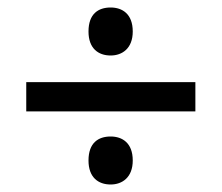

<svg xmlns="http://www.w3.org/2000/svg" viewBox="-20 -562 591 512"><path d="M275 -414C306 -414 334 -433 334 -478C334 -525 306 -542 275 -542C242 -542 216 -525 216 -478C216 -433 242 -414 275 -414ZM50 -265H501V-343H50ZM275 -70C306 -70 334 -89 334 -134C334 -181 306 -198 275 -198C242 -198 216 -181 216 -134C216 -89 242 -70 275 -70Z"/></svg>

Font: Noto Sans Gunjala Gondi Medium
Style: Regular
Weight: 500
Designer: Ek Type
Foundry: Ek Type
Version: Version 1.004